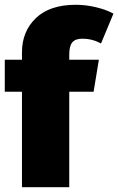

<svg xmlns="http://www.w3.org/2000/svg" viewBox="-22 -784 495 804"><path d="M268 -555V-534H392L370 -400H268V0H70V-400H-2V-534H70V-565Q70 -652 128 -708Q186 -764 296 -764Q338 -764 381 -753.5Q424 -743 453 -727L401 -602Q364 -622 323 -622Q294 -622 281 -607Q268 -592 268 -555Z"/></svg>

Font: Fira Sans Black
Style: Regular
Weight: 900
Designer: Carrois Corporate & Edenspiekermann AG
Foundry: Carrois Corporate GbR & Edenspiekermann AG
Version: Version 4.203